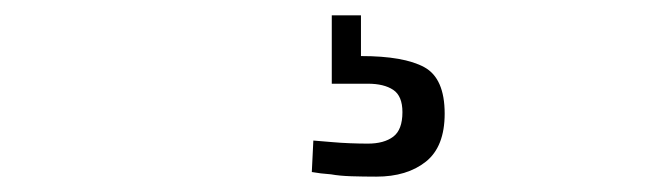

<svg xmlns="http://www.w3.org/2000/svg" viewBox="-20 -21 873 250"><path d="M559 127Q559 170 534.5 189.5Q510 209 470 209Q453 209 437.5 208.5Q422 208 411 206Q397 205 386 203L388 162Q400 163 412 164Q423 165 435.5 165.5Q448 166 459 166Q480 166 492 157Q504 148 504 125Q504 104 492 96Q480 88 459 88H412V-1H450V52Q506 52 532.5 66.5Q559 81 559 127Z"/></svg>

Font: Panefresco 250wt
Style: Regular
Weight: 300
Version: Version 1.000